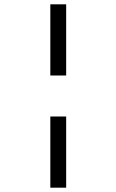

<svg xmlns="http://www.w3.org/2000/svg" viewBox="-20 -720 540 890"><path d="M213.3 -370V-700H286.7V-370ZM213.3 150V-180H286.7V150Z"/></svg>

Font: Funnel Sans
Style: Regular
Weight: 400
Designer: NORD ID, Kristian Moeller
Foundry: Dicotype
Version: Version 1.000